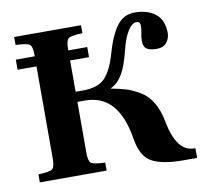

<svg xmlns="http://www.w3.org/2000/svg" viewBox="-80 -796 979 900"><g transform="rotate(-10 410.0 -346.0)"><path d="M30 -538V-586H120V-595Q120 -633 107.5 -642.5Q95 -652 41 -654V-692H359V-654Q305 -652 292.5 -642.5Q280 -633 280 -595V-586H370V-538H280V-389H314Q388 -389 421 -425Q454 -461 475 -535Q497 -615 529.5 -661Q562 -707 617 -707Q677 -707 715 -677.5Q753 -648 753 -585Q753 -561 737.5 -541Q722 -521 689 -521Q658 -521 642.5 -531.5Q627 -542 627 -571Q627 -587 631 -606.5Q635 -626 635 -637Q635 -651 631 -656Q627 -661 616 -661Q596 -661 576 -629.5Q556 -598 542 -541Q524 -468 502 -430.5Q480 -393 445 -376V-375Q489 -367 517.5 -358Q546 -349 580.5 -328.5Q615 -308 637.5 -270Q660 -232 670 -177Q698 -31 782 -31H787V15H719Q622 15 572.5 -12Q523 -39 509 -125Q475 -341 317 -341H280V-97Q280 -59 292.5 -49.5Q305 -40 359 -38V0H41V-38Q95 -40 107.5 -49.5Q120 -59 120 -97V-538Z"/></g></svg>

Font: Heuristica
Style: Bold
Weight: 700
Version: Version 1.0.2